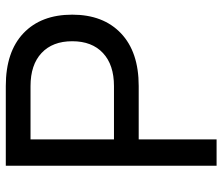

<svg xmlns="http://www.w3.org/2000/svg" viewBox="-72 -688 760 656"><g transform="rotate(-90 308.0 -360.0)"><path d="M159.7 0H69.8V-720.2H342.3Q459 -720.2 522.5 -659.9Q585.9 -599.6 585.9 -493.2Q585.9 -387.2 522.2 -326.7Q458.5 -266.1 342.3 -266.1H159.7ZM159.7 -635.7V-350.6H341.8Q414.6 -350.6 454.8 -388.2Q495.1 -425.8 495.1 -493.2Q495.1 -560.5 454.8 -598.1Q414.6 -635.7 341.8 -635.7Z"/></g></svg>

Font: Vela Sans Med
Style: Regular
Weight: 500
Designer: Principal design: Mikhail Sharanda - project Manrope.
Design modification: Ravid Balaliev
Foundry: Mikhail Sharanda
Version: Version 1.001